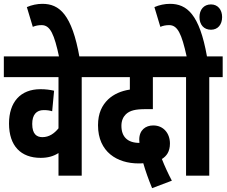

<svg xmlns="http://www.w3.org/2000/svg" viewBox="-20 -916 1181 1001"><path d="M476 -514V-622H0V-514H285V-247C263 -220 236 -201 201 -201C172 -201 148 -216 148 -270C148 -318 170 -342 208 -342C226 -342 239 -340 252 -336L262 -443C240 -448 218 -451 191 -451C86 -451 27 -383 27 -272C27 -155 89 -93 192 -93C229 -93 258 -101 285 -118V0H406V-514Z M289 -615H395C355 -842 289 -896 201 -896C174 -896 145 -890 120 -879L151 -776C165 -782 180 -785 197 -785C242 -785 263 -738 289 -615Z M773 65 876 26C857 -10 838 -51 824 -87C848 -102 866 -125 866 -168C866 -220 833 -262 779 -262C739 -262 706 -238 706 -188C706 -183 707 -177 707 -171C645 -171 613 -203 613 -260C613 -287 622 -306 636 -320C657 -340 686 -347 739 -347H777V-514H904V-622H464V-514H657V-449C611 -442 573 -425 544 -398C512 -367 491 -326 491 -263C491 -123 592 -64 702 -64C710 -64 719 -64 727 -65C738 -26 754 19 773 65Z M1071 -514H1141V-622H1059C1020 -842 954 -896 866 -896C839 -896 810 -890 785 -879L816 -776C830 -782 845 -785 862 -785C906 -785 927 -740 953 -622H892V-514H950V0H1071ZM1020 -827C1020 -788 1042 -761 1080 -761C1116 -761 1138 -788 1138 -827C1138 -865 1116 -893 1080 -893C1042 -893 1020 -865 1020 -827Z"/></svg>

Font: Noto Sans ExtraCondensed
Style: Bold Italic
Weight: 700
Width: 2
Italic angle: -12°
Designer: Monotype Design Team
Foundry: Monotype Imaging Inc.
Version: Version 2.013